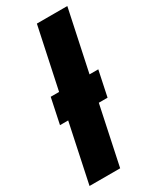

<svg xmlns="http://www.w3.org/2000/svg" viewBox="-209 -817 714 874"><g transform="rotate(-30 148.0 -380.0)"><path d="M-13 0H148L213 -307H259L287 -440H241L309 -760H149L81 -440H37L9 -307H52Z"/></g></svg>

Font: Noto Sans ExtraCondensed Black
Style: Italic
Weight: 900
Width: 2
Italic angle: -12°
Designer: Monotype Design Team
Foundry: Monotype Imaging Inc.
Version: Version 2.013